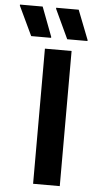

<svg xmlns="http://www.w3.org/2000/svg" viewBox="-128 -885 454 920"><g transform="rotate(5 99.0 -425.0)"><path d="M92.5 -704.2V-709.2L39.2 -850H-70V-845L-3.3 -704.2ZM267.5 -704.2V-709.2L212.5 -850H104.2V-845L170 -704.2ZM195.8 0V-650H67.5V0Z"/></g></svg>

Font: Familjen Grotesk SemiBold
Style: Regular
Weight: 600
Designer: Anders Wikstroem, Jonas Baeckman, Matilda Gysing, Kristian Moeller
Foundry: Familjen STHLM AB
Version: Version 2.000